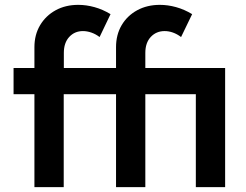

<svg xmlns="http://www.w3.org/2000/svg" viewBox="-20 -767 1008 787"><path d="M575.7 0H455.6V-380.9H241.2V0H121.1V-380.9H35.6V-488.3H121.1V-573.7Q121.1 -624.5 144.3 -663.6Q167.5 -702.6 208 -724.9Q248.5 -747.1 300.8 -747.1Q333.5 -747.1 367.2 -737.8Q400.9 -728.5 433.1 -709L388.2 -615.2Q372.1 -627.4 354.5 -633.5Q336.9 -639.6 319.8 -639.6Q286.1 -639.6 263.9 -615.7Q241.7 -591.8 241.7 -550.3V-488.3H455.6V-573.7Q455.6 -624.5 478.5 -663.6Q501.5 -702.6 542.2 -724.9Q583 -747.1 635.3 -747.1Q668 -747.1 701.7 -737.8Q735.4 -728.5 767.6 -709L722.2 -615.2Q706.1 -627.4 689 -633.5Q671.9 -639.6 654.8 -639.6Q620.6 -639.6 598.1 -615.7Q575.7 -591.8 575.7 -550.3V-488.3H902.8V0H782.7V-380.9H575.7Z"/></svg>

Font: Kumbh Sans SemiBold
Style: Regular
Weight: 600
Version: Version 1.005